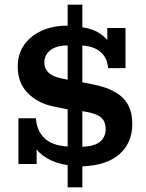

<svg xmlns="http://www.w3.org/2000/svg" viewBox="-20 -703 625 823"><path d="M270 100V5Q218 -3 181 -25Q144 -47 125 -79L137 -76V0H59V-196H134Q137 -144 170 -111.5Q203 -79 270 -75V-256L280 -232L212 -246Q142 -260 99 -304Q56 -348 56 -418Q56 -471 83 -510Q110 -549 158 -571Q206 -593 270 -593V-683H333V-586Q380 -579 409 -559Q438 -539 454 -513L440 -506V-583H518V-411H443Q441 -452 413.5 -478Q386 -504 333 -508V-338L319 -353L375 -342Q463 -325 505 -285Q547 -245 547 -172Q547 -91 492.5 -42.5Q438 6 333 10V100ZM170 -435Q170 -408 190 -390Q210 -372 257 -364L291 -358L270 -350V-508Q221 -508 195.5 -487.5Q170 -467 170 -435ZM333 -74Q388 -76 410.5 -97Q433 -118 433 -149Q433 -184 411.5 -201Q390 -218 336 -226L298 -232L333 -239Z"/></svg>

Font: Rokkitt SemiBold
Style: Regular
Weight: 600
Designer: Vernon Adams
Foundry: Vernon Adams
Version: Version 3.103